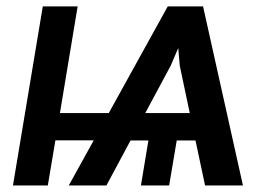

<svg xmlns="http://www.w3.org/2000/svg" viewBox="-20 -565 832 585"><path d="M110.4 -545.5H216.6L162.6 -220.5H311.4L491.1 -545.5H598.7L720.2 0H604.8L575.6 -137.1H518.5L495.4 0H409.4L432.2 -137.1H377.8L304.3 0H189.6L265.6 -137.4H148.8L125.7 0H19.5ZM422.6 -220.5H558.2L527.7 -364.7L523.1 -418.7L500 -364.7Z"/></svg>

Font: Inter P Medium
Style: Italic
Weight: 500
Italic angle: 9.39999°
Designer: Rasmus Andersson
Foundry: rsms
Version: Version 3.018;git-588b23468